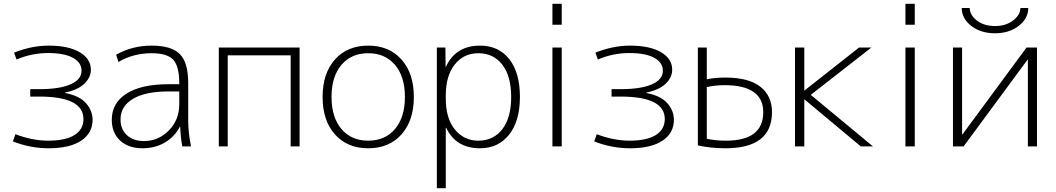

<svg xmlns="http://www.w3.org/2000/svg" viewBox="-20 -770 5553 1010"><path d="M233 -491Q147 -491 67 -457L54 -493Q146 -530 236 -530Q340 -530 399 -495.5Q458 -461 458 -403Q458 -363 424 -330Q390 -297 322 -283V-281Q399 -266 433 -226.5Q467 -187 467 -140Q467 -70 407 -30Q347 10 236 10Q140 10 48 -26L61 -64Q151 -30 234 -30Q324 -30 371.5 -59.5Q419 -89 419 -144Q419 -262 186 -262H139V-301H186Q294 -301 351.5 -326.5Q409 -352 409 -398Q409 -441 363.5 -466Q318 -491 233 -491Z M778 -530Q882 -530 926 -485.5Q970 -441 970 -333V-140Q970 -70 985 0H939Q930 -46 928 -103H926Q899 -51 847.5 -20.5Q796 10 730 10Q656 10 612 -30.5Q568 -71 568 -140Q568 -228 645.5 -277.5Q723 -327 866 -327H923V-332Q923 -421 891.5 -455.5Q860 -490 778 -490Q681 -490 603 -444L591 -482Q675 -530 778 -530ZM614 -142Q614 -90 647.5 -59Q681 -28 738 -28Q813 -28 868 -83.5Q923 -139 923 -222V-289H866Q745 -289 679.5 -250Q614 -211 614 -142Z M1131 -520H1556V0H1509V-479H1178V0H1131Z M2058 -428.5Q2006 -490 1917 -490Q1828 -490 1776 -428.5Q1724 -367 1724 -260Q1724 -153 1776 -91.5Q1828 -30 1917 -30Q2006 -30 2058 -91.5Q2110 -153 2110 -260Q2110 -367 2058 -428.5ZM2092 -63Q2027 10 1917 10Q1807 10 1742 -63Q1677 -136 1677 -260Q1677 -384 1742 -457Q1807 -530 1917 -530Q2027 -530 2092 -457Q2157 -384 2157 -260Q2157 -136 2092 -63Z M2505 10Q2378 10 2327 -98H2325V220H2278V-520H2323L2324 -419H2326Q2377 -530 2505 -530Q2603 -530 2659 -459Q2715 -388 2715 -260Q2715 -133 2658 -61.5Q2601 10 2505 10ZM2496 -490Q2419 -490 2372 -430.5Q2325 -371 2325 -268V-252Q2325 -147 2373 -88.5Q2421 -30 2496 -30Q2576 -30 2622.5 -90.5Q2669 -151 2669 -260Q2669 -369 2622.5 -429.5Q2576 -490 2496 -490Z M2886 0V-520H2935V0ZM2886 -640V-750H2935V-640Z M3291 -491Q3205 -491 3125 -457L3112 -493Q3204 -530 3294 -530Q3398 -530 3457 -495.5Q3516 -461 3516 -403Q3516 -363 3482 -330Q3448 -297 3380 -283V-281Q3457 -266 3491 -226.5Q3525 -187 3525 -140Q3525 -70 3465 -30Q3405 10 3294 10Q3198 10 3106 -26L3119 -64Q3209 -30 3292 -30Q3382 -30 3429.5 -59.5Q3477 -89 3477 -144Q3477 -262 3244 -262H3197V-301H3244Q3352 -301 3409.5 -326.5Q3467 -352 3467 -398Q3467 -441 3421.5 -466Q3376 -491 3291 -491Z M3651 -520H3698V-353Q3742 -362 3796 -362Q3918 -362 3979.5 -314Q4041 -266 4041 -180Q4041 10 3796 10Q3719 10 3651 -5ZM3698 -312V-40Q3744 -30 3799 -30Q3995 -30 3995 -180Q3995 -322 3791 -322Q3743 -322 3698 -312Z M4212 -294 4499 -520H4564L4245 -271L4572 0H4508L4212 -247H4211V0H4162V-520H4211V-294Z M4743 0V-520H4792V0ZM4743 -640V-750H4792V-640Z M5041 -63H5043L5380 -520H5435V0H5387V-457H5386L5049 0H4993V-520H5041ZM5348 -728H5389Q5389 -673 5339 -634Q5289 -595 5214 -595Q5139 -595 5089 -634Q5039 -673 5039 -728H5081Q5082 -690 5119.5 -661.5Q5157 -633 5214 -633Q5271 -633 5309 -662Q5347 -691 5348 -728Z"/></svg>

Font: Mplus 1p Light
Style: Regular
Weight: 300
Version: Version 1.061